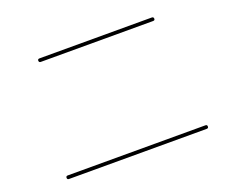

<svg xmlns="http://www.w3.org/2000/svg" viewBox="-105 -857 1210 995"><g transform="rotate(-20 500.0 -360.0)"><path d="M190.4 -660.2Q180.7 -660.2 180.2 -669.9Q179.7 -679.7 190.4 -679.7H809.6Q819.3 -679.7 819.8 -669.9Q820.3 -660.2 809.6 -660.2ZM120.1 -40Q110.4 -40 110.4 -49.8Q110.4 -59.6 120.1 -59.6H879.9Q889.6 -59.6 889.6 -49.8Q889.6 -40 879.9 -40Z"/></g></svg>

Font: Rounded-X Mgen+ 1m thin
Style: Regular
Weight: 100
Designer: [Source Han Sans]
Ryoko NISHIZUKA  (kana & ideographs); Paul D. Hunt (Latin, Greek & Cyrillic); Wenlong ZHANG  (bopomofo
Version: Version 1.059.20150602